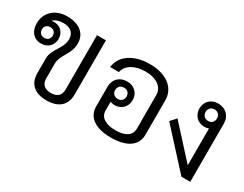

<svg xmlns="http://www.w3.org/2000/svg" viewBox="-71 -1042 1867 1469"><g transform="rotate(30 862.5 -307.5)"><path d="M378 11C484 11 543 -42 543 -137V-615H464V-133C464 -82 434 -55 378 -55C324 -55 293 -82 293 -133V-261C293 -348 369 -385 369 -486C369 -583 290 -626 198 -626C80 -626 19 -550 19 -463C19 -392 59 -345 124 -345C187 -345 224 -389 224 -443C224 -502 183 -538 131 -538C123 -538 115 -537 107 -535C128 -557 158 -567 197 -567C250 -567 295 -543 295 -482C295 -395 214 -349 214 -265V-137C214 -42 271 11 378 11ZM77 -443C77 -471 96 -490 125 -490C154 -490 173 -471 173 -443C173 -414 154 -395 125 -395C96 -395 77 -414 77 -443Z M947 11C1086 11 1166 -44 1166 -139V-444C1166 -554 1073 -626 927 -626C785 -626 685 -559 673 -454H750C763 -519 832 -560 925 -560C1023 -560 1086 -515 1086 -445V-149C1086 -89 1039 -55 950 -55C863 -55 809 -88 809 -148V-226C820 -221 833 -218 847 -218C906 -218 949 -260 949 -321C949 -382 905 -424 842 -424C777 -424 731 -380 731 -315V-139C731 -45 809 11 947 11ZM794 -321C794 -351 815 -371 845 -371C875 -371 895 -351 895 -321C895 -292 875 -271 845 -271C815 -271 794 -292 794 -321Z M1565 0H1643V-516C1643 -580 1597 -626 1530 -626C1467 -626 1423 -583 1423 -522C1423 -461 1466 -418 1526 -418C1540 -418 1553 -421 1563 -425V-100L1316 -371L1271 -322ZM1477 -522C1477 -551 1498 -573 1528 -573C1558 -573 1578 -551 1578 -522C1578 -492 1558 -471 1528 -471C1498 -471 1477 -492 1477 -522Z"/></g></svg>

Font: TPK Tissa Web Quiz
Style: Regular
Weight: 400
Designer: Jacques Le Bailly, Suppakit Chalermlarp | Katatrad Co.,Ltd.
Foundry: Jacques Le Bailly, Cadson Demak Co.,Ltd.
Version: Version 5.000;Glyphs 3.1.2 (3151)